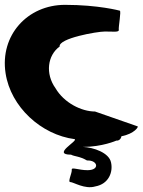

<svg xmlns="http://www.w3.org/2000/svg" viewBox="-25 -574 589 792"><path d="M-2 -272C19 -133 145 -18 283 0C298 7 187 64 268 64C283 72 303 70 334 88C379 86 388 128 336 128C300 128 269 114 271 126C273 139 253 177 265 177C278 177 325 208 368 195C424 185 442 135 433 96C425 56 361 34 317 32C397 32 455 6 455 6C466 7 474 -1 476 -12C530 -22 549 -53 542 -53L367 -114C311 -114 239 -150 204 -210C161 -270 171 -346 221 -382C216 -416 375 -444 408 -444C442 -444 467 -440 465 -451C463 -462 476 -530 469 -530C469 -530 381 -554 243 -554C88 -554 -26 -428 -2 -272Z"/></svg>

Font: Ampere
Style: SCRevIta
Weight: 400
Version: Version 1